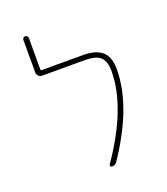

<svg xmlns="http://www.w3.org/2000/svg" viewBox="-128 -803 757 870"><g transform="rotate(-20 250.0 -368.5)"><path d="M262.7 -23.4Q257.8 -23.4 255.4 -27.8Q252.9 -32.2 255.9 -36.1Q408.2 -255.9 408.2 -431.6Q408.2 -478.5 385.7 -499Q364.3 -518.6 311.5 -518.6H105.5Q94.7 -518.6 87.9 -525.9Q81.1 -533.2 81.1 -543V-700.2Q81.1 -705.1 85 -709Q88.9 -712.9 94.2 -712.9Q99.6 -712.9 103.5 -709Q107.4 -705.1 107.4 -700.2V-547.9Q107.4 -543 111.3 -543H311.5Q374 -543 404.3 -515.6Q433.6 -489.3 433.6 -431.6Q433.6 -338.9 394.5 -236.3Q357.4 -140.6 287.1 -36.1Q278.3 -23.4 262.7 -23.4Z"/></g></svg>

Font: Rounded-X Mgen+ 1m thin
Style: Regular
Weight: 100
Designer: [Source Han Sans]
Ryoko NISHIZUKA  (kana & ideographs); Paul D. Hunt (Latin, Greek & Cyrillic); Wenlong ZHANG  (bopomofo
Version: Version 1.059.20150602